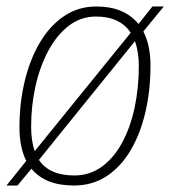

<svg xmlns="http://www.w3.org/2000/svg" viewBox="-21 -562 525 592"><path d="M207 10Q118 10 76 -42L33 10H-1L60 -66Q39 -107 39 -170Q39 -244 55 -311Q71 -378 101.5 -430Q132 -482 176 -512Q220 -542 276 -542Q362 -542 406 -488L449 -542H484L421 -465Q443 -422 443 -360Q443 -284 427.5 -217Q412 -150 382 -99Q352 -48 308 -19Q264 10 207 10ZM75 -171Q75 -127 86 -96L382 -461Q349 -511 275 -511Q228 -511 191 -482.5Q154 -454 128 -405.5Q102 -357 88.5 -296.5Q75 -236 75 -171ZM208 -21Q256 -21 293 -48Q330 -75 355.5 -122Q381 -169 394 -230Q407 -291 407 -358Q407 -403 395 -435L99 -69Q131 -21 208 -21Z"/></svg>

Font: Georama ExtraLight
Style: Italic
Weight: 200
Italic angle: -9°
Designer: Jean-Baptiste Levee
Foundry: Production Type
Version: Version 1.000